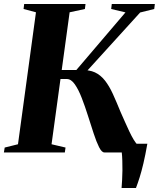

<svg xmlns="http://www.w3.org/2000/svg" viewBox="-32 -763 796 961"><path d="M576.5 178Q578 161 579.2 138Q580.5 115 580.8 89.8Q581 64.5 580.2 41.2Q579.5 18 577.5 0L544.5 -43.5H705.5Q695.5 13.5 685.8 54.8Q676 96 666.8 125.2Q657.5 154.5 648.5 178ZM490.5 0Q477 0 463.8 -26.5Q450.5 -53 436.8 -95Q423 -137 408.2 -183.8Q393.5 -230.5 377.2 -272.5Q361 -314.5 342.5 -341Q324 -367.5 302.5 -367.5H208L213 -412.5H350L596 -701L524.5 -718L527.5 -743H743L740 -718L669.5 -700.5L365 -365.5L374 -411.5Q414.5 -414 443 -400.8Q471.5 -387.5 493 -360.2Q514.5 -333 532.8 -293Q551 -253 571.5 -202.5Q582 -179 593 -154Q604 -129 615 -105.8Q626 -82.5 637.2 -63.8Q648.5 -45 660 -34.5L697 -25L694.5 0ZM-12.5 0 -8.5 -24.5 58 -41 148 -701.5 86 -718 89 -743H396L393 -718L316.5 -701.5L226 -41L296 -24.5L292.5 0Z"/></svg>

Font: Merriweather 120pt ExtraBold
Style: Italic
Weight: 800
Italic angle: -7.8°
Version: Version 2.101